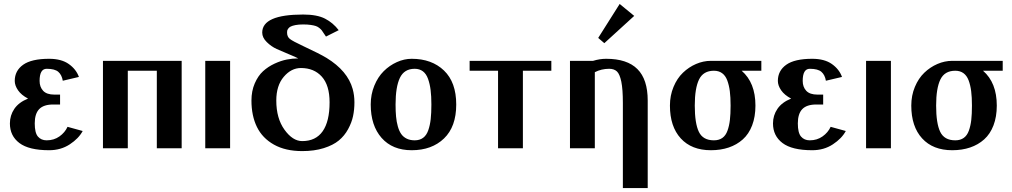

<svg xmlns="http://www.w3.org/2000/svg" viewBox="-20 -746 5094 966"><path d="M29.8 0ZM29.8 0ZM319.8 -107.9 396 -86.9Q376 -49.3 331.1 -19.8Q286.1 9.8 227.1 9.8Q125.5 9.8 77.6 -26.4Q29.8 -62.5 29.8 -125Q29.8 -165.5 52.2 -198.5Q74.7 -231.4 121.1 -250Q87.4 -267.6 70.8 -291.7Q54.2 -315.9 54.2 -338.9Q54.2 -390.1 96.4 -420.2Q138.7 -450.2 227.1 -450.2Q289.1 -450.2 326.2 -423.8Q363.3 -397.5 377 -358.9L295.9 -339.8Q291 -369.1 273.4 -384.5Q255.9 -399.9 214.8 -399.9Q179.2 -399.9 179.2 -338.9Q179.2 -308.6 197 -289.3Q214.8 -270 253.9 -270H282.2V-220.2H247.1Q199.7 -220.2 177.2 -197Q154.8 -173.8 154.8 -125Q154.8 -77.6 170.9 -58.8Q187 -40 214.8 -40Q251.5 -40 279.1 -59.6Q306.6 -79.1 319.8 -107.9Z M498 0ZM894 -439.9V0H769V-390.1H623V0H498V-439.9Z M1012.7 0ZM1012.7 -439.9H1137.7V0H1012.7Z M1494.1 -403.8Q1445.3 -403.8 1407.7 -359.6Q1370.1 -315.4 1370.1 -240.2Q1370.1 -150.4 1411.4 -93.3Q1452.6 -36.1 1500.5 -36.1Q1568.8 -36.1 1603.5 -85.7Q1638.2 -135.3 1638.2 -231Q1638.2 -316.9 1599.1 -360.4Q1560.1 -403.8 1494.1 -403.8ZM1480.5 -452.1Q1469.2 -458.5 1434.1 -472.9Q1398.9 -487.3 1372.1 -499.5Q1345.2 -511.7 1322.3 -534.2Q1299.3 -556.6 1299.3 -582Q1299.3 -672.9 1505.4 -672.9Q1575.2 -672.9 1615.5 -652.1Q1655.8 -631.3 1684.1 -594.2L1620.1 -562Q1615.7 -567.9 1609.1 -578.1Q1602.5 -588.4 1598.9 -593.3Q1595.2 -598.1 1586.9 -605Q1578.6 -611.8 1569.1 -615Q1559.6 -618.2 1543.5 -620.6Q1527.3 -623 1505.4 -623Q1482.9 -623 1466.8 -619.9Q1450.7 -616.7 1442.6 -612.5Q1434.6 -608.4 1430.2 -602.1Q1425.8 -595.7 1425 -591.6Q1424.3 -587.4 1424.3 -582Q1424.3 -561.5 1438.2 -550.3Q1452.1 -539.1 1505.4 -514.2Q1590.3 -474.6 1623 -454.6Q1729 -389.6 1754.4 -298.3Q1763.2 -266.6 1763.2 -231Q1763.2 -194.3 1756.3 -161.9Q1749.5 -129.4 1731.4 -96.2Q1713.4 -63 1684.8 -39.3Q1656.2 -15.6 1608.9 -0.7Q1561.5 14.2 1500.5 14.2Q1416.5 14.2 1358.4 -18.3Q1300.3 -50.8 1272.7 -107.2Q1245.1 -163.6 1245.1 -240.2Q1245.1 -288.1 1261.7 -326.4Q1278.3 -364.7 1303.5 -387.7Q1328.6 -410.6 1361.3 -425.8Q1394 -440.9 1423.3 -446.5Q1452.6 -452.1 1480.5 -452.1Z M1845.2 0ZM2150.4 -220.2Q2150.4 -262.2 2146.5 -293.2Q2142.6 -324.2 2133.5 -349.4Q2124.5 -374.5 2107.7 -387.2Q2090.8 -399.9 2066.4 -399.9Q2013.7 -399.9 1991.9 -354.2Q1970.2 -308.6 1970.2 -220.2Q1970.2 -185.5 1972.7 -159.2Q1975.1 -132.8 1981.7 -109.6Q1988.3 -86.4 1998.8 -71.5Q2009.3 -56.6 2026.4 -48.3Q2043.5 -40 2066.4 -40Q2091.8 -40 2108.9 -52.7Q2126 -65.4 2134.8 -90.8Q2143.6 -116.2 2147 -146.7Q2150.4 -177.2 2150.4 -220.2ZM2051.3 9.8Q1954.6 9.8 1899.9 -52.2Q1845.2 -114.3 1845.2 -220.2Q1845.2 -271 1863.3 -314.9Q1881.3 -358.9 1910.6 -387.9Q1939.9 -417 1976.8 -433.6Q2013.7 -450.2 2051.3 -450.2Q2152.3 -450.2 2213.9 -391.1Q2275.4 -332 2275.4 -220.2Q2275.4 -108.4 2213.9 -49.3Q2152.3 9.8 2051.3 9.8Z M2342.8 0ZM2610.8 -390.1V0H2485.8V-390.1H2342.8V-439.9H2753.9V-390.1Z M2847.7 0ZM2847.7 0ZM2963.9 -439.9Q2997.6 -450.2 3029.8 -450.2Q3135.3 -450.2 3187 -398.4Q3238.8 -346.7 3238.8 -240.2V200.2H3113.8V-228Q3113.8 -296.9 3106 -335Q3098.1 -373 3084 -386.5Q3069.8 -399.9 3044.9 -399.9Q3005.9 -399.9 2972.7 -382.8V0H2847.7V-439.9ZM2989.7 -528.8ZM2989.7 -528.8ZM3097.7 -726.1 3170.9 -666 3020.5 -528.8 2989.7 -555.2Z M3780.8 -214.8Q3780.8 -158.7 3764.2 -115.2Q3747.6 -71.8 3717.3 -44.7Q3687 -17.6 3646.5 -3.9Q3606 9.8 3556.6 9.8Q3459.5 9.8 3405 -49.8Q3350.6 -109.4 3350.6 -214.8Q3350.6 -265.6 3368.7 -308.8Q3386.7 -352.1 3416 -380.1Q3445.3 -408.2 3481.9 -424.1Q3518.6 -439.9 3556.6 -439.9H3810.5V-390.1H3711.4Q3780.8 -330.1 3780.8 -214.8ZM3571.8 -390.1Q3518.6 -390.1 3497.1 -346.2Q3475.6 -302.2 3475.6 -214.8Q3475.6 -125.5 3496.1 -82.8Q3516.6 -40 3571.8 -40Q3597.2 -40 3614.3 -52Q3631.3 -64 3640.1 -88.4Q3648.9 -112.8 3652.3 -142.3Q3655.8 -171.9 3655.8 -214.8Q3655.8 -256.8 3651.9 -287.4Q3647.9 -317.9 3638.9 -341.8Q3629.9 -365.7 3613 -377.9Q3596.2 -390.1 3571.8 -390.1Z M3869.1 0ZM3869.1 0ZM4159.2 -107.9 4235.4 -86.9Q4215.3 -49.3 4170.4 -19.8Q4125.5 9.8 4066.4 9.8Q3964.8 9.8 3917 -26.4Q3869.1 -62.5 3869.1 -125Q3869.1 -165.5 3891.6 -198.5Q3914.1 -231.4 3960.4 -250Q3926.8 -267.6 3910.2 -291.7Q3893.6 -315.9 3893.6 -338.9Q3893.6 -390.1 3935.8 -420.2Q3978 -450.2 4066.4 -450.2Q4128.4 -450.2 4165.5 -423.8Q4202.6 -397.5 4216.3 -358.9L4135.3 -339.8Q4130.4 -369.1 4112.8 -384.5Q4095.2 -399.9 4054.2 -399.9Q4018.6 -399.9 4018.6 -338.9Q4018.6 -308.6 4036.4 -289.3Q4054.2 -270 4093.3 -270H4121.6V-220.2H4086.4Q4039.1 -220.2 4016.6 -197Q3994.1 -173.8 3994.1 -125Q3994.1 -77.6 4010.3 -58.8Q4026.4 -40 4054.2 -40Q4090.8 -40 4118.4 -59.6Q4146 -79.1 4159.2 -107.9Z M4337.4 0ZM4337.4 -439.9H4462.4V0H4337.4Z M4995.1 -214.8Q4995.1 -158.7 4978.5 -115.2Q4961.9 -71.8 4931.6 -44.7Q4901.4 -17.6 4860.8 -3.9Q4820.3 9.8 4771 9.8Q4673.8 9.8 4619.4 -49.8Q4564.9 -109.4 4564.9 -214.8Q4564.9 -265.6 4583 -308.8Q4601.1 -352.1 4630.4 -380.1Q4659.7 -408.2 4696.3 -424.1Q4732.9 -439.9 4771 -439.9H5024.9V-390.1H4925.8Q4995.1 -330.1 4995.1 -214.8ZM4786.1 -390.1Q4732.9 -390.1 4711.4 -346.2Q4689.9 -302.2 4689.9 -214.8Q4689.9 -125.5 4710.4 -82.8Q4731 -40 4786.1 -40Q4811.5 -40 4828.6 -52Q4845.7 -64 4854.5 -88.4Q4863.3 -112.8 4866.7 -142.3Q4870.1 -171.9 4870.1 -214.8Q4870.1 -256.8 4866.2 -287.4Q4862.3 -317.9 4853.3 -341.8Q4844.2 -365.7 4827.4 -377.9Q4810.5 -390.1 4786.1 -390.1Z"/></svg>

Font: Pfennig
Style: Bold
Weight: 700
Version: Version 20120410 ; ttfautohint (v0.8)